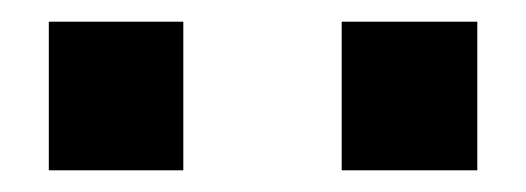

<svg xmlns="http://www.w3.org/2000/svg" viewBox="-20 -668 485 177"><path d="M25 -648H149V-511H25ZM295 -648H420V-511H295Z"/></svg>

Font: Pridi
Style: Bold
Weight: 700
Designer: Katatrad Team
Foundry: CadsonDemak
Version: Version 1.001